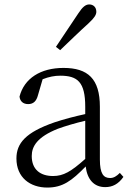

<svg xmlns="http://www.w3.org/2000/svg" viewBox="-20 -831 589 865"><path d="M232 -620 251 -605C296 -648 339 -690 379 -726C406 -751 414 -765 414 -778C414 -800 399 -811 382 -811C366 -811 352 -800 333 -771ZM364 -115C300 -58 266 -38 219 -38C162 -38 123 -67 123 -128C123 -172 148 -214 241 -251C274 -263 321 -277 364 -287ZM520 -52C505 -37 492 -29 476 -29C446 -29 430 -49 430 -112V-350C430 -476 376 -525 266 -525C163 -525 89 -478 68 -396C70 -375 84 -362 107 -362C130 -362 144 -375 151 -402L172 -474C200 -485 226 -490 251 -490C329 -490 364 -462 364 -350V-317C318 -307 268 -294 226 -280C96 -235 54 -186 54 -117C54 -31 116 14 193 14C262 14 303 -16 366 -81C373 -23 403 12 454 12C486 12 513 -1 536 -34Z"/></svg>

Font: Noto Serif CJK JP Light
Style: Regular
Weight: 300
Designer: Ryoko NISHIZUKA 西塚涼子 (kana & ideographs); Frank Grießhammer (Latin, Greek & Cyrillic); Wenlong ZHANG 张文龙 (bopomofo); San
Foundry: Adobe Systems Incorporated
Version: Version 1.001;PS 1.001;hotconv 16.6.54;makeotf.lib2.5.65590